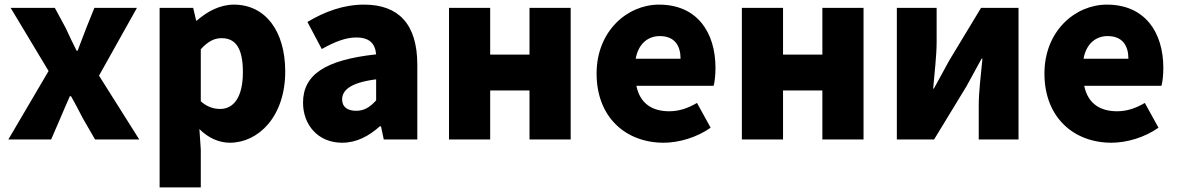

<svg xmlns="http://www.w3.org/2000/svg" viewBox="-20 -603 5091 830"><path d="M16 0H201L240 -90C254 -123 268 -156 282 -187H287C305 -156 322 -122 339 -90L391 0H582L408 -276L572 -569H388L353 -482C341 -449 327 -416 316 -384H311C295 -416 279 -449 264 -482L217 -569H26L190 -296Z M670 207H848V44L842 -45C880 -7 926 14 974 14C1096 14 1213 -98 1213 -294C1213 -469 1127 -583 991 -583C932 -583 876 -554 831 -514H828L815 -569H670ZM932 -132C905 -132 876 -140 848 -165V-390C878 -423 905 -438 938 -438C1001 -438 1030 -391 1030 -291C1030 -177 986 -132 932 -132Z M1459 14C1522 14 1575 -15 1622 -57H1627L1639 0H1784V-323C1784 -501 1701 -583 1554 -583C1465 -583 1384 -553 1309 -508L1371 -391C1428 -423 1475 -441 1520 -441C1578 -441 1602 -414 1606 -368C1384 -344 1290 -279 1290 -159C1290 -64 1354 14 1459 14ZM1520 -124C1483 -124 1459 -140 1459 -173C1459 -213 1495 -246 1606 -260V-169C1580 -141 1556 -124 1520 -124Z M1921 0H2099V-212H2269V0H2447V-569H2269V-367H2099V-569H1921Z M2849 14C2915 14 2993 -9 3052 -51L2993 -158C2952 -134 2914 -122 2873 -122C2801 -122 2747 -154 2731 -232H3065C3069 -246 3073 -277 3073 -309C3073 -464 2993 -583 2829 -583C2692 -583 2559 -469 2559 -285C2559 -96 2685 14 2849 14ZM2728 -349C2740 -416 2783 -447 2832 -447C2897 -447 2922 -405 2922 -349Z M3187 0H3365V-212H3535V0H3713V-569H3535V-367H3365V-569H3187Z M3857 0H4018L4158 -230C4176 -262 4204 -315 4223 -349H4227C4220 -279 4211 -204 4211 -148V0H4383V-569H4221L4082 -339C4065 -306 4035 -254 4017 -220H4014C4020 -289 4029 -365 4029 -421V-569H3857Z M4785 14C4851 14 4929 -9 4988 -51L4929 -158C4888 -134 4850 -122 4809 -122C4737 -122 4683 -154 4667 -232H5001C5005 -246 5009 -277 5009 -309C5009 -464 4929 -583 4765 -583C4628 -583 4495 -469 4495 -285C4495 -96 4621 14 4785 14ZM4664 -349C4676 -416 4719 -447 4768 -447C4833 -447 4858 -405 4858 -349Z"/></svg>

Font: ChiuKong Gothic MN Heavy
Style: Regular
Weight: 900
Designer: Ryoko NISHIZUKA 西塚涼子 (kana, bopomofo & ideographs); Paul D. Hunt (Latin, Greek & Cyrillic); Sandoll Communications 산돌커뮤니
Foundry: Adobe
Version: Version 1.300